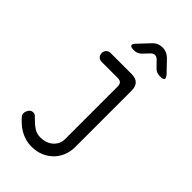

<svg xmlns="http://www.w3.org/2000/svg" viewBox="-301 -876 1202 1202"><g transform="rotate(45 300.0 -275.0)"><path d="M354 -413Q354 -432 345 -441.5Q336 -451 317 -451H175Q157 -451 146 -462Q135 -473 135 -490Q135 -507 146 -518.5Q157 -530 175 -530H359Q397 -530 415.5 -511.5Q434 -493 434 -455V41Q434 85 419 120.5Q404 156 377.5 181.5Q351 207 316 221Q281 235 240 235Q210 235 184 227.5Q158 220 136.5 207.5Q115 195 97.5 179.5Q80 164 65 147Q59 141 57 134.5Q55 128 55 122Q55 107 65.5 91Q76 75 95 75Q107 75 116 82.5Q125 90 135 101Q155 122 179.5 138.5Q204 155 239 155Q262 155 282.5 148Q303 141 319 127.5Q335 114 344.5 95Q354 76 354 52ZM265 -645Q237 -645 232.5 -655.5Q228 -666 248 -686L315 -757Q328 -771 344.5 -778Q361 -785 380 -785Q399 -785 415.5 -778Q432 -771 446 -757L513 -687Q533 -666 529 -655.5Q525 -645 495 -645Q480 -645 467.5 -650Q455 -655 445 -666L407 -705Q394 -718 380 -718Q366 -718 353 -705L315 -665Q305 -655 292.5 -650Q280 -645 265 -645Z"/></g></svg>

Font: Maple Mono NL Light
Style: Regular
Weight: 300
Monospace: yes
Designer: subframe7536
Version: Version 7.000